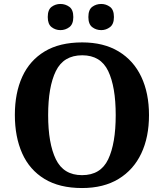

<svg xmlns="http://www.w3.org/2000/svg" viewBox="-20 -939 827 969"><path d="M394 10Q280 10 204.5 -36Q129 -82 92 -165Q55 -248 55 -359Q55 -470 92.5 -552Q130 -634 205.5 -679.5Q281 -725 395 -725Q503 -725 578.5 -679.5Q654 -634 693 -551.5Q732 -469 732 -358Q732 -247 693 -164.5Q654 -82 578.5 -36Q503 10 394 10ZM394 -55Q488 -55 526 -135Q564 -215 564 -358Q564 -501 526 -580.5Q488 -660 395 -660Q301 -660 262 -580.5Q223 -501 223 -358Q223 -215 262 -135Q301 -55 394 -55ZM491 -787Q465 -787 445.5 -802Q426 -817 426 -853Q426 -890 445.5 -904.5Q465 -919 491 -919Q515 -919 535 -904.5Q555 -890 555 -853Q555 -817 535 -802Q515 -787 491 -787ZM285 -787Q260 -787 240.5 -802Q221 -817 221 -853Q221 -890 240.5 -904.5Q260 -919 285 -919Q310 -919 330 -904.5Q350 -890 350 -853Q350 -817 330 -802Q310 -787 285 -787Z"/></svg>

Font: Noto Serif Gurmukhi
Style: Bold
Weight: 700
Designer: Vaibhav Singh and the Monotype Design Team
Foundry: Monotype Imaging Inc.
Version: Version 2.004; ttfautohint (v1.8.4.7-5d5b)